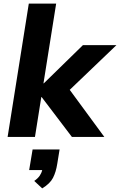

<svg xmlns="http://www.w3.org/2000/svg" viewBox="-20 -756 663 1060"><path d="M22 0ZM22 0 139 -736H290L220 -296H222L438 -507H623L365 -260L556 0H377L210 -220H208L173 0ZM213 284 169 243Q189 229 199 214.5Q209 200 213 183H141L160 69H309L296 149Q289 194 272.5 226Q256 258 213 284Z"/></svg>

Font: Winston
Style: Bold Italic
Weight: 700
Italic angle: -9°
Designer: Original fonts by Vernon Adams / Changes by Cristiano Sobral
Foundry: Original fonts by Vernon Adams / Changes by Cristiano Sobral
Version: Version 2.503;July 17, 2020;FontCreator 13.0.0.2655 64-bit